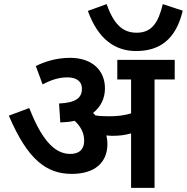

<svg xmlns="http://www.w3.org/2000/svg" viewBox="-20 -913 908 933"><path d="M868 -861 771 -893C750 -805 719 -754 644 -754C574 -754 532 -798 498 -893L407 -860C456 -724 538 -665 641 -665C753 -665 834 -718 868 -861ZM502 -214C502 -228 500 -242 497 -255C506 -254 516 -253 525 -253C558 -253 587 -256 617 -265V0H731V-527H829V-622H550V-527H617V-362C584 -352 551 -348 510 -348C485 -348 464 -349 444 -352C440 -356 436 -361 432 -364C470 -394 490 -435 490 -484C490 -569 430 -632 320 -632C250 -632 192 -611 154 -592L187 -503C226 -523 263 -537 308 -537C344 -537 378 -523 378 -482C378 -438 350 -414 267 -410L273 -318C298 -319 322 -321 343 -326C372 -298 389 -268 389 -229C389 -186 364 -165 321 -165C239 -165 178 -246 122 -388L23 -351C115 -135 207 -68 329 -68C437 -68 502 -120 502 -214Z"/></svg>

Font: Noto Sans SemiBold
Style: Italic
Weight: 600
Italic angle: -12°
Designer: Monotype Design Team
Foundry: Monotype Imaging Inc.
Version: Version 2.013